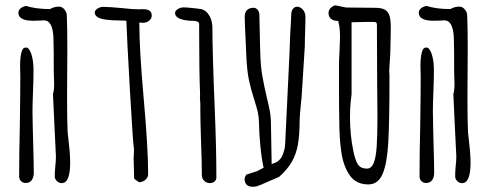

<svg xmlns="http://www.w3.org/2000/svg" viewBox="-20 -690 1851 724"><path d="M179.7 -335.9Q181.6 -283.7 185.1 -220.7Q189.5 -140.6 190.9 -100.6Q190.9 -84 188.5 -62.5Q186.5 -39.6 186.5 -24.4Q187 -14.2 194.8 -6.8Q202.6 0.5 212.9 0.5Q244.6 0.5 244.6 -77.6L244.1 -94.2Q243.7 -118.2 235.4 -188L234.9 -195.3Q232.9 -238.8 232.9 -323.7Q232.9 -380.4 233.4 -413.6Q233.9 -446.8 233.9 -503.4Q233.9 -588.9 231.9 -632.3Q231.4 -644.5 222.7 -654.8Q213.9 -665 202.6 -665Q184.1 -665 168.5 -655.8Q115.7 -655.8 79.1 -667.5Q66.9 -666 58.1 -658.9Q49.3 -651.9 49.3 -641.6Q49.3 -627 63.2 -619.4Q77.1 -611.8 104.5 -611.8Q118.2 -611.8 127 -612.3L145.5 -613.3Q179.7 -613.3 181.6 -544.4Q182.6 -517.1 182.6 -490.7V-464.4Q182.6 -408.2 183.6 -390.1L184.1 -377.9Q184.6 -349.6 179.7 -335.9ZM56.2 -423.8Q56.6 -413.1 56.6 -399.9Q56.6 -335 54.7 -212.9Q52.2 -110.4 52.2 -24.4Q52.2 -14.2 59.3 -7.1Q66.4 0 76.7 0Q91.8 0 99.6 -10.7Q107.4 -21.5 107.4 -38.6Q107.4 -72.8 105 -153.3Q104.5 -181.6 103.5 -212.9Q102.5 -244.1 102.5 -269Q102.5 -296.4 104.5 -345.7Q106.4 -395 106.4 -424.8Q106.4 -461.4 98.1 -486.3Q89.4 -510.7 79.1 -510.7Q73.2 -510.7 70.3 -509Q67.4 -507.3 65.4 -503.9Q61 -496.6 58.3 -480.7Q55.7 -464.8 55.7 -442.4Z M505.4 -605V-600.6Q505.4 -502.9 522 -316.9Q538.6 -130.9 538.6 -32.7Q538.6 -21 528.1 -12Q517.6 -2.9 504.4 -2.9L485.8 -16.1L484.9 -54.7L483.9 -92.8L485.4 -127Q481.9 -138.7 470.2 -344.5Q458.5 -550.3 456.5 -611.8L434.6 -612.8Q366.2 -612.8 347.7 -625.5Q337.4 -632.3 337.4 -642.6Q337.4 -651.4 347.7 -657.7Q357.9 -664.1 369.1 -664.1Q391.6 -664.1 437 -659.7Q480.5 -654.8 504.9 -654.8Q509.3 -654.8 512.7 -655.3H521Q552.2 -655.3 552.2 -631.3Q552.2 -619.6 542.2 -611.8Q532.2 -604 519 -604Q516.1 -604 505.4 -605Z M795.9 -20Q795.9 -11.2 788.8 -5.4Q781.7 0.5 771.5 0.5Q759.3 0.5 750.2 -8.1Q741.2 -16.6 741.2 -28.3Q741.2 -75.7 737.8 -164.6Q735.4 -239.7 735.4 -273.4V-300.3L734.4 -312.5Q733.9 -317.9 733.9 -324.7Q733.9 -330.6 734.4 -332V-336.4Q731 -418 731 -574.2V-599.6Q730.5 -610.4 710.4 -611.3Q690.4 -611.3 674.8 -614.5Q659.2 -617.7 650.4 -623.5Q640.1 -630.4 640.1 -640.6Q640.1 -649.4 650.4 -655.8Q660.6 -662.1 671.9 -662.1Q683.1 -662.1 700.7 -660.2L720.7 -658.2L727.5 -657.2Q749.5 -656.2 761.2 -642.3Q772.9 -628.4 776.9 -613.5Q780.8 -598.6 780.8 -591.3Q780.8 -496.1 790 -272.9Q795.9 -129.9 795.9 -20Z M1100.6 -664.6Q1112.3 -664.6 1122.1 -653.6Q1131.8 -642.6 1131.8 -625.5L1130.9 -580.1Q1129.4 -541.5 1129.4 -516.1L1119.6 -359.9Q1117.2 -315.9 1114.3 -294.4L1111.3 -261.2L1109.9 -236.8Q1109.9 -181.6 1103.3 -144.8Q1096.7 -107.9 1079.8 -78.9Q1063 -49.8 1032.2 -22.9L997.1 -7.8Q954.6 11.2 947.8 12.7Q939.5 14.2 933.1 14.2Q907.2 14.2 902.8 -8.3Q902.3 -10.3 902.3 -13.7Q902.3 -22.5 909.2 -31.7L949.2 -44.4L974.1 -57.6Q966.8 -88.4 961.9 -138.4Q957 -188.5 956.5 -228Q956.1 -250 951.9 -268.1Q947.8 -286.1 939.5 -311.5Q926.3 -352.1 918.7 -388.2Q911.1 -424.3 908.7 -481.9L905.3 -560.1Q903.8 -582.5 902.8 -624.5Q901.9 -660.6 937 -660.6Q945.3 -660.6 951.4 -653.1Q957.5 -645.5 958 -635.7Q958.5 -591.3 960 -545.4L961.4 -491.2Q962.4 -442.9 969 -404.8Q975.6 -366.7 986.8 -319.3Q994.1 -289.6 997.6 -270.5Q1001 -251.5 1001.5 -233.4L1004.4 -71.3Q1009.3 -72.8 1017.6 -76.2Q1025.9 -79.6 1033.2 -86.7Q1040.5 -93.8 1043 -99.6Q1043.9 -102.1 1046.9 -109.1Q1049.8 -116.2 1052.2 -125.5Q1054.7 -134.8 1055.2 -146Q1058.1 -199.2 1060.1 -247.1L1071.3 -481.4Q1074.2 -570.8 1077.1 -609.9Q1078.1 -628.4 1078.1 -632.3Q1078.1 -648.4 1084.5 -656.5Q1090.8 -664.6 1100.6 -664.6Z M1453.6 -584.5 1453.1 -552.2Q1452.1 -523.9 1452.1 -504.9Q1452.1 -488.3 1450.2 -463.4Q1447.8 -432.6 1447.8 -421.4Q1447.8 -416.5 1448.2 -413.1Q1448.7 -409.2 1448.7 -404.3Q1448.7 -235.4 1444.3 -155.3Q1439.9 -75.2 1423.1 -34.9Q1406.2 5.4 1368.7 5.4Q1323.2 5.4 1299.3 -28.3Q1275.4 -62 1267.3 -114.7Q1259.3 -167.5 1259.3 -240.2Q1258.3 -283.2 1258.3 -352.5V-450.7Q1258.3 -464.8 1259.8 -485.8Q1262.2 -534.7 1262.2 -549.3Q1262.2 -578.1 1258.8 -594.7L1255.4 -611.3Q1238.3 -610.8 1228.5 -618.7Q1218.8 -626.5 1218.8 -641.1Q1218.8 -659.7 1242.7 -669.9Q1257.3 -668 1268.1 -665Q1271 -664.6 1275.4 -663.6Q1279.8 -662.6 1285.6 -661.6Q1334.5 -661.6 1344.2 -661.1Q1348.1 -661.1 1358.4 -660.9Q1368.7 -660.6 1395 -660.6Q1419.9 -660.6 1432.4 -652.8Q1444.8 -645 1449.2 -629.2Q1453.6 -613.3 1453.6 -584.5ZM1403.3 -252.9Q1403.3 -282.2 1402.3 -368.2Q1401.4 -478.5 1401.4 -557.6V-595.2Q1401.4 -603 1398.2 -605.2Q1395 -607.4 1389.6 -607.4Q1347.7 -607.4 1323.2 -606.4Q1316.4 -606 1305.7 -606V-334.5Q1305.7 -332 1302.7 -308.8Q1299.8 -285.6 1299.8 -247.1Q1299.8 -181.6 1312 -122.6Q1319.3 -85 1329.8 -69.6Q1340.3 -54.2 1363.8 -54.2Q1380.4 -54.2 1388.9 -74.7Q1397.5 -95.2 1400.4 -137Q1403.3 -178.7 1403.3 -252.9Z M1689.5 -335.9Q1691.4 -283.7 1694.8 -220.7Q1699.2 -140.6 1700.7 -100.6Q1700.7 -84 1698.2 -62.5Q1696.3 -39.6 1696.3 -24.4Q1696.8 -14.2 1704.6 -6.8Q1712.4 0.5 1722.7 0.5Q1754.4 0.5 1754.4 -77.6L1753.9 -94.2Q1753.4 -118.2 1745.1 -188L1744.6 -195.3Q1742.7 -238.8 1742.7 -323.7Q1742.7 -380.4 1743.2 -413.6Q1743.7 -446.8 1743.7 -503.4Q1743.7 -588.9 1741.7 -632.3Q1741.2 -644.5 1732.4 -654.8Q1723.6 -665 1712.4 -665Q1693.8 -665 1678.2 -655.8Q1625.5 -655.8 1588.9 -667.5Q1576.7 -666 1567.9 -658.9Q1559.1 -651.9 1559.1 -641.6Q1559.1 -627 1573 -619.4Q1586.9 -611.8 1614.3 -611.8Q1627.9 -611.8 1636.7 -612.3L1655.3 -613.3Q1689.5 -613.3 1691.4 -544.4Q1692.4 -517.1 1692.4 -490.7V-464.4Q1692.4 -408.2 1693.4 -390.1L1693.8 -377.9Q1694.3 -349.6 1689.5 -335.9ZM1565.9 -423.8Q1566.4 -413.1 1566.4 -399.9Q1566.4 -335 1564.5 -212.9Q1562 -110.4 1562 -24.4Q1562 -14.2 1569.1 -7.1Q1576.2 0 1586.4 0Q1601.6 0 1609.4 -10.7Q1617.2 -21.5 1617.2 -38.6Q1617.2 -72.8 1614.7 -153.3Q1614.3 -181.6 1613.3 -212.9Q1612.3 -244.1 1612.3 -269Q1612.3 -296.4 1614.3 -345.7Q1616.2 -395 1616.2 -424.8Q1616.2 -461.4 1607.9 -486.3Q1599.1 -510.7 1588.9 -510.7Q1583 -510.7 1580.1 -509Q1577.1 -507.3 1575.2 -503.9Q1570.8 -496.6 1568.1 -480.7Q1565.4 -464.8 1565.4 -442.4Z"/></svg>

Font: Amatica SC
Style: Bold
Weight: 400
Designer: Vernon Adams, Ben Nathan
Foundry: newtypography
Version: Version 2.000